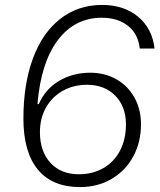

<svg xmlns="http://www.w3.org/2000/svg" viewBox="-20 -749 650 779"><path d="M75 -268Q75 -407 113.5 -511.5Q152 -616 224.5 -672.5Q297 -729 394 -729Q483 -729 540.5 -681Q598 -633 607 -552H547Q541 -611 499.5 -644Q458 -677 393 -677Q283 -677 214.5 -586Q146 -495 132 -327L137 -326Q164 -388 220 -421Q276 -454 346 -454Q404 -454 451 -428Q498 -402 525 -354Q552 -306 552 -244Q552 -173 521 -115Q490 -57 433.5 -23.5Q377 10 305 10Q192 10 133.5 -61Q75 -132 75 -268ZM491 -244Q491 -317 447.5 -361Q404 -405 333 -405Q278 -405 234.5 -380.5Q191 -356 166.5 -312.5Q142 -269 142 -213Q142 -135 184.5 -88.5Q227 -42 300 -42Q356 -42 399.5 -67Q443 -92 467 -138Q491 -184 491 -244Z"/></svg>

Font: Mona Sans Light
Style: Italic
Weight: 300
Italic angle: -11.7°
Designer: Deni Anggara
Foundry: GitHub
Version: Version 2.000